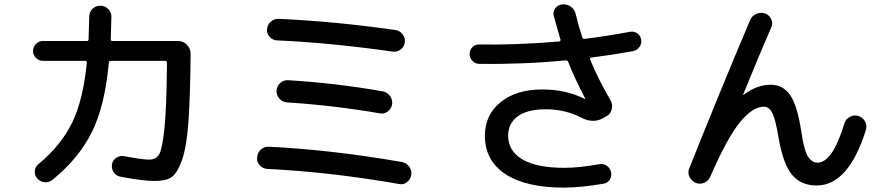

<svg xmlns="http://www.w3.org/2000/svg" viewBox="-20 -816 4040 871"><path d="M174.8 -540Q156.2 -540 143.1 -553.2Q129.9 -566.4 129.9 -585Q129.9 -603.5 143.1 -616.7Q156.2 -629.9 174.8 -629.9H373Q381.8 -629.9 381.8 -637.7Q384.8 -733.4 384.8 -740.2Q384.8 -761.7 399.4 -775.9Q414.1 -790 435.1 -790Q456.1 -790 470.7 -775.4Q485.4 -760.7 485.4 -740.2Q485.4 -734.4 482.4 -637.7Q482.4 -629.9 490.2 -629.9H788.1Q811.5 -629.9 828.1 -612.8Q844.7 -595.7 844.7 -573.2V-565.4Q842.8 -372.1 834.5 -259.3Q826.2 -146.5 804.7 -87.4Q783.2 -28.3 757.3 -11.7Q731.4 4.9 682.6 4.9Q627 4.9 525.4 -14.6Q505.9 -18.6 495.1 -35.6Q484.4 -52.7 488.3 -71.8Q492.2 -90.8 508.8 -101.1Q525.4 -111.3 544.9 -107.4Q620.1 -92.8 655.3 -91.8Q687.5 -91.8 701.7 -115.2Q715.8 -138.7 725.6 -229.5Q735.4 -320.3 737.3 -511.7V-531.2Q737.3 -540 728.5 -540H484.4Q474.6 -540 473.6 -531.2Q456.1 -336.9 397 -217.3Q337.9 -97.7 217.8 0Q202.1 12.7 182.6 10.7Q163.1 8.8 149.4 -5.9Q136.7 -19.5 137.7 -39.1Q138.7 -58.6 154.3 -71.3Q256.8 -156.2 307.1 -259.3Q357.4 -362.3 374 -532.2Q374 -540 367.2 -540Z M1192.4 -49.8Q1172.9 -50.8 1158.2 -66.4Q1143.6 -82 1146.5 -101.6Q1147.5 -123 1163.1 -137.2Q1178.7 -151.4 1200.2 -150.4Q1490.2 -135.7 1802.7 -81.1Q1824.2 -77.1 1836.4 -60.1Q1848.6 -43 1845.7 -22.5Q1842.8 -2.9 1826.2 10.3Q1809.6 23.4 1790 18.6Q1482.4 -35.2 1192.4 -49.8ZM1288.1 -452.1Q1508.8 -438.5 1716.8 -401.4Q1736.3 -397.5 1749 -380.9Q1761.7 -364.3 1758.8 -342.8Q1755.9 -323.2 1739.3 -310.5Q1722.7 -297.9 1703.1 -301.8Q1495.1 -337.9 1280.3 -351.6Q1260.7 -353.5 1247.1 -369.1Q1233.4 -384.8 1234.4 -405.3Q1236.3 -426.8 1251.5 -439.9Q1266.6 -453.1 1288.1 -452.1ZM1760.7 -582Q1477.5 -622.1 1236.3 -632.8Q1216.8 -633.8 1203.1 -648.9Q1189.5 -664.1 1191.4 -683.6Q1192.4 -703.1 1208 -717.3Q1223.6 -731.4 1244.1 -730.5Q1502 -718.8 1774.4 -679.7Q1793.9 -676.8 1806.6 -660.2Q1819.3 -643.6 1816.4 -623.5Q1813.5 -603.5 1797.4 -591.3Q1781.2 -579.1 1760.7 -582Z M2154.3 -526.4Q2136.7 -526.4 2123.5 -539.6Q2110.4 -552.7 2110.4 -570.8Q2110.4 -588.9 2122.6 -601.6Q2134.8 -614.3 2153.3 -614.3Q2325.2 -611.3 2515.6 -627.9Q2523.4 -627.9 2522.5 -636.7Q2506.8 -689.5 2492.2 -743.2Q2487.3 -761.7 2498.5 -777.8Q2509.8 -793.9 2530.3 -795.9Q2552.7 -797.9 2569.8 -785.6Q2586.9 -773.4 2591.8 -752Q2602.5 -705.1 2621.1 -647.5Q2624 -638.7 2631.8 -639.6Q2733.4 -652.3 2838.9 -671.9Q2856.4 -674.8 2871.1 -664.6Q2885.7 -654.3 2888.7 -636.2Q2891.6 -618.2 2880.9 -603Q2870.1 -587.9 2851.6 -584Q2753.9 -566.4 2662.1 -554.7Q2654.3 -552.7 2657.2 -545.9Q2691.4 -460.9 2750 -360.4Q2760.7 -341.8 2754.9 -319.3Q2749 -296.9 2728.5 -287.1L2714.8 -279.3Q2668.9 -254.9 2617.2 -282.2Q2543.9 -320.3 2455.1 -320.3Q2373 -320.3 2329.1 -288.6Q2285.2 -256.8 2285.2 -200.2Q2285.2 -130.9 2350.1 -92.8Q2415 -54.7 2540 -54.7Q2607.4 -54.7 2699.2 -71.3Q2717.8 -74.2 2732.9 -64Q2748 -53.7 2752 -34.7Q2755.9 -15.6 2746.1 -0.5Q2736.3 14.6 2716.8 17.6Q2620.1 34.2 2540 35.2Q2365.2 35.2 2272.5 -26.4Q2179.7 -87.9 2179.7 -200.2Q2179.7 -294.9 2251 -352.5Q2322.3 -410.2 2440.4 -410.2Q2547.9 -410.2 2632.8 -367.2H2634.8V-369.1Q2586.9 -460 2557.6 -535.2Q2554.7 -542 2546.9 -542Q2350.6 -523.4 2154.3 -526.4Z M3107.4 -53.7Q3238.3 -382.8 3382.8 -724.6Q3390.6 -744.1 3410.6 -752.9Q3430.7 -761.7 3451.2 -754.9Q3469.7 -748 3478.5 -729Q3487.3 -710 3478.5 -691.4Q3425.8 -570.3 3351.6 -387.7V-385.7H3353.5Q3412.1 -431.6 3477.5 -431.6Q3531.2 -431.6 3564 -385.3Q3596.7 -338.9 3614.3 -223.6Q3626 -139.6 3643.6 -108.9Q3661.1 -78.1 3688.5 -78.1Q3756.8 -78.1 3810.5 -255.9Q3816.4 -275.4 3835 -285.6Q3853.5 -295.9 3873.5 -290Q3893.6 -284.2 3903.8 -265.6Q3914.1 -247.1 3908.2 -226.6Q3829.1 25.4 3684.6 25.4Q3613.3 25.4 3572.8 -23.4Q3532.2 -72.3 3511.7 -192.4Q3498 -275.4 3483.4 -303.7Q3468.8 -332 3445.3 -332Q3394.5 -332 3336.9 -261.7Q3279.3 -191.4 3202.1 -14.6Q3194.3 4.9 3174.3 13.2Q3154.3 21.5 3135.3 13.2Q3116.2 4.9 3107.4 -14.6Q3098.6 -34.2 3107.4 -53.7Z"/></svg>

Font: Rounded Mgen+ 2p medium
Style: Regular
Weight: 500
Designer: [Source Han Sans]
Ryoko NISHIZUKA  (kana & ideographs); Paul D. Hunt (Latin, Greek & Cyrillic); Wenlong ZHANG  (bopomofo
Version: Version 1.059.20150602